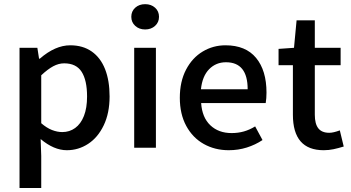

<svg xmlns="http://www.w3.org/2000/svg" viewBox="-20 -724 1719 941"><path d="M75.7 -489.7H163.1L171.4 -436.5H175.3Q250.5 -502 324.2 -502Q386.2 -502 429.4 -471.7Q472.7 -441.4 494.9 -385.3Q517.1 -329.1 517.1 -251.5Q517.1 -169.9 488.5 -110.1Q460 -50.3 412.1 -19Q364.3 12.2 307.6 12.2Q244.1 12.2 179.2 -42.5L182.1 40V197.3H75.7ZM294.4 -413.6Q267.6 -413.6 240.7 -399.2Q213.9 -384.8 182.1 -355V-120.1Q208.5 -97.2 234.6 -86.9Q260.7 -76.7 285.2 -76.7Q320.8 -76.7 348.4 -96.7Q376 -116.7 391.4 -155.8Q406.7 -194.8 406.7 -251Q406.7 -330.6 380.1 -372.1Q353.5 -413.6 294.4 -413.6Z M759.3 -641.6Q759.3 -614.7 740 -597.2Q720.7 -579.6 691.4 -579.6Q662.1 -579.6 642.8 -597.2Q623.5 -614.7 623.5 -641.6Q623.5 -668.9 642.8 -686.3Q662.1 -703.6 691.4 -703.6Q720.7 -703.6 740 -686.3Q759.3 -668.9 759.3 -641.6ZM637.7 0V-489.7H744.1V0Z M1282.2 -218.8H965.8Q970.7 -147.9 1011 -109.9Q1051.3 -71.8 1115.2 -71.8Q1147 -71.8 1175.3 -79.8Q1203.6 -87.9 1230.5 -104.5L1266.6 -37.6Q1231.4 -14.2 1189.5 -1Q1147.5 12.2 1101.1 12.2Q1033.2 12.2 978.8 -18.3Q924.3 -48.8 892.8 -106.9Q861.3 -165 861.3 -244.6Q861.3 -324.2 891.8 -382.6Q922.4 -440.9 973.4 -471.4Q1024.4 -502 1085 -502Q1184.1 -502 1235.1 -440.2Q1286.1 -378.4 1286.1 -270Q1286.1 -242.2 1282.2 -218.8ZM964.8 -286.6H1193.8Q1193.8 -418.9 1087.4 -418.9Q1038.6 -418.9 1005.1 -385Q971.7 -351.1 964.8 -286.6Z M1420.9 -489.7 1433.6 -624.5H1522.9V-489.7H1649.4V-404.3H1522.9V-161.6Q1522.9 -117.2 1540 -95.2Q1557.1 -73.2 1593.8 -73.2Q1613.8 -73.2 1645.5 -85L1664.6 -5.9Q1637.7 2.4 1614.5 7.3Q1591.3 12.2 1566.4 12.2Q1415.5 12.2 1415.5 -161.6V-404.3H1345.2V-484.4Z"/></svg>

Font: Varta
Style: Bold
Weight: 700
Designer: Joana Correia, Viktoriya Grabowska, Eben Sorkin
Foundry: Sorkin Type
Version: Version 1.002; ttfautohint (v1.3) -l 8 -r 24 -G 200 -x 12 -H